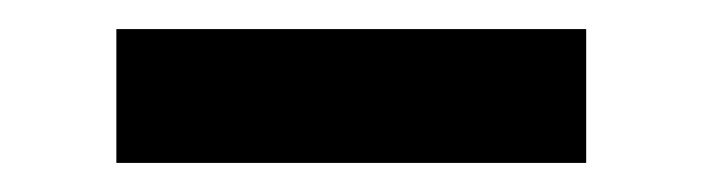

<svg xmlns="http://www.w3.org/2000/svg" viewBox="-20 -678 483 132"><path d="M60 -658H383V-566H60Z"/></svg>

Font: PTSans
Style: Bold
Weight: 700
Designer: A.Korolkova, O.Umpeleva, V.Yefimov
Foundry: ParaType Ltd
Version: Version 2.003W OFL